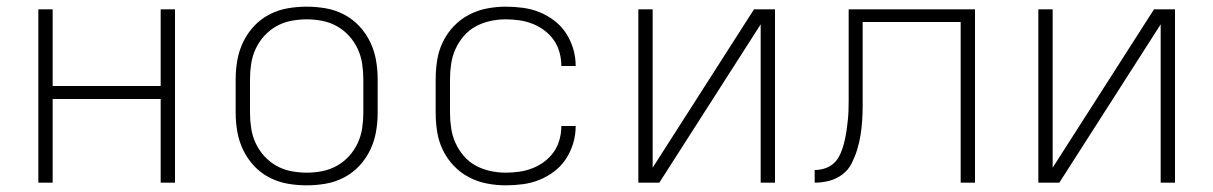

<svg xmlns="http://www.w3.org/2000/svg" viewBox="-20 -548 3640 576"><path d="M95 0V-520H138V-290H462V-520H505V0H462V-251H138V0Z M900 8Q871 8 842.5 3Q814 -2 788 -15.5Q762 -29 742 -50.5Q722 -72 709.5 -98Q697 -124 692 -152.5Q687 -181 687 -210V-310Q687 -339 692 -367.5Q697 -396 709.5 -422Q722 -448 742 -469.5Q762 -491 788 -504.5Q814 -518 842.5 -523Q871 -528 900 -528Q929 -528 957.5 -523Q986 -518 1012 -504.5Q1038 -491 1058 -469.5Q1078 -448 1090.5 -422Q1103 -396 1108 -367.5Q1113 -339 1113 -310V-210Q1113 -181 1108 -152.5Q1103 -124 1090.5 -98Q1078 -72 1058 -50.5Q1038 -29 1012 -15.5Q986 -2 957.5 3Q929 8 900 8ZM900 -30Q923 -30 946.5 -34.5Q970 -39 990.5 -50.5Q1011 -62 1027 -79.5Q1043 -97 1053 -118.5Q1063 -140 1066.5 -163.5Q1070 -187 1070 -210V-310Q1070 -333 1066.5 -356.5Q1063 -380 1053 -401.5Q1043 -423 1027 -440.5Q1011 -458 990.5 -469.5Q970 -481 946.5 -485.5Q923 -490 900 -490Q877 -490 853.5 -485.5Q830 -481 809.5 -469.5Q789 -458 773 -440.5Q757 -423 747 -401.5Q737 -380 733.5 -356.5Q730 -333 730 -310V-210Q730 -187 733.5 -163.5Q737 -140 747 -118.5Q757 -97 773 -79.5Q789 -62 809.5 -50.5Q830 -39 853.5 -34.5Q877 -30 900 -30Z M1497 8Q1469 8 1440.5 2.5Q1412 -3 1386.5 -16.5Q1361 -30 1341 -51Q1321 -72 1308.5 -98Q1296 -124 1291.5 -152.5Q1287 -181 1287 -210V-310Q1287 -339 1291.5 -367.5Q1296 -396 1308.5 -422Q1321 -448 1341 -469Q1361 -490 1386.5 -503.5Q1412 -517 1440.5 -522.5Q1469 -528 1497 -528Q1523 -528 1549 -524.5Q1575 -521 1598.5 -511.5Q1622 -502 1643 -486Q1664 -470 1678 -448.5Q1692 -427 1699.5 -402Q1707 -377 1707 -351V-350H1664V-351Q1664 -371 1658.5 -391Q1653 -411 1641.5 -427.5Q1630 -444 1613.5 -456.5Q1597 -469 1578 -476.5Q1559 -484 1538.5 -487Q1518 -490 1497 -490Q1474 -490 1451 -485Q1428 -480 1407.5 -469Q1387 -458 1371.5 -440Q1356 -422 1346.5 -401Q1337 -380 1333.5 -356.5Q1330 -333 1330 -310V-210Q1330 -187 1333.5 -163.5Q1337 -140 1346.5 -119Q1356 -98 1371.5 -80Q1387 -62 1407.5 -51Q1428 -40 1451 -35Q1474 -30 1497 -30Q1518 -30 1538.5 -33Q1559 -36 1578 -43.5Q1597 -51 1613.5 -63.5Q1630 -76 1641.5 -92.5Q1653 -109 1658.5 -129Q1664 -149 1664 -169V-170H1707V-169Q1707 -143 1699.5 -118Q1692 -93 1678 -71.5Q1664 -50 1643 -34Q1622 -18 1598.5 -8.5Q1575 1 1549 4.5Q1523 8 1497 8Z M1895 0V-520H1938V-45L2242 -520H2305V0H2262V-475L1958 0Z M2862 0V-482H2568V-275Q2568 -253 2568 -230.5Q2568 -208 2566.5 -186Q2565 -164 2561.5 -142Q2558 -120 2551.5 -99Q2545 -78 2535 -58Q2525 -38 2507 -24.5Q2489 -11 2467.5 -5.5Q2446 0 2424 0V-38Q2438 -38 2452 -42Q2466 -46 2477.5 -55Q2489 -64 2496 -76.5Q2503 -89 2507.5 -103Q2512 -117 2515 -131Q2518 -145 2520 -159Q2522 -173 2523.5 -187.5Q2525 -202 2525.5 -216.5Q2526 -231 2526 -245Q2526 -259 2526 -274V-520H2905V0Z M3095 0V-520H3138V-45L3442 -520H3505V0H3462V-475L3158 0Z"/></svg>

Font: Iosevka Aile Extralight
Style: Regular
Weight: 200
Designer: Belleve Invis
Foundry: Belleve Invis
Version: Version 31.1.0; ttfautohint (v1.8.4)